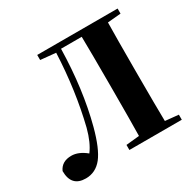

<svg xmlns="http://www.w3.org/2000/svg" viewBox="-165 -924 1131 1117"><g transform="rotate(-30 401.0 -365.0)"><path d="M669 -705Q667 -603 667 -395V-352Q667 -146 669 -43L758 -34V0H406V-34L495 -43Q497 -144 497 -351V-395Q497 -605 495 -709H356Q350 -439 292 -220Q258 -93 215 -38Q171 17 105 17Q8 17 8 -88Q31 -140 96 -140Q144 -140 194 -99Q232 -149 255 -236Q309 -455 320 -703L218 -713V-747H758V-713Z"/></g></svg>

Font: Source Han Serif SC Heavy
Style: Regular
Weight: 900
Designer: Ryoko NISHIZUKA  (kana & ideographs); Frank Grießhammer (Latin, Greek & Cyrillic); Wenlong ZHANG  (bopomofo); Sandoll Co
Foundry: Adobe Systems Incorporated
Version: Version 1.001 October 20, 2017